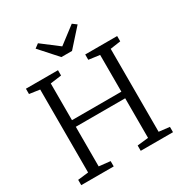

<svg xmlns="http://www.w3.org/2000/svg" viewBox="-216 -1125 1217 1283"><g transform="rotate(-30 392.0 -483.0)"><path d="M120 -50.5V-690.5L40 -702V-743H287.5V-702L201.5 -690.5V-407H582.5V-690.5L497.5 -702V-743H744V-702L664 -690.5V-50.5L746 -41V0H497V-41L582.5 -50.5V-356H201.5V-50.5L288.5 -41V0H38V-41ZM351 -807.5 230 -942.5 261.5 -966 392 -866.5 522.5 -966 554 -942.5 433 -807.5Z"/></g></svg>

Font: Merriweather 28pt Light
Style: Regular
Weight: 300
Version: Version 2.100